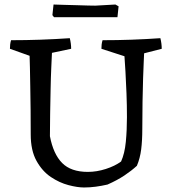

<svg xmlns="http://www.w3.org/2000/svg" viewBox="-20 -818 758 850"><path d="M352 12Q323 12 283 1.5Q243 -9 205 -34.5Q167 -60 141.5 -106Q116 -152 116 -223Q116 -277 115.5 -331.5Q115 -386 114 -434Q113 -482 112.5 -518Q112 -554 111 -571L24 -602Q24 -612 25 -621Q26 -630 29 -640Q159 -640 289 -649Q295 -625 295 -602L210 -584Q209 -561 207 -518Q205 -475 204 -421.5Q203 -368 202 -314Q201 -260 201 -215Q216 -136 255 -96.5Q294 -57 369 -57Q408 -57 448.5 -70Q489 -83 516 -103Q532 -138 537 -190Q542 -242 542 -299Q542 -352 540 -404Q538 -456 535.5 -499.5Q533 -543 531 -569L429 -602Q429 -612 430 -621Q431 -630 434 -640Q563 -640 690 -649Q696 -625 696 -602L618 -582Q618 -578 616.5 -548.5Q615 -519 613.5 -472Q612 -425 611 -367.5Q610 -310 610 -248Q610 -196 605 -156.5Q600 -117 586 -84Q562 -62 530.5 -41Q499 -20 456 -1Q430 5 404 8.5Q378 12 352 12ZM219 -742 212 -751 217 -798Q237 -797 264 -796.5Q291 -796 319.5 -795Q348 -794 370.5 -793.5Q393 -793 402 -793L491 -798L505 -790L500 -742Z"/></svg>

Font: Labrada
Style: Regular
Weight: 400
Designer: Mercedes Jáuregui
Foundry: Omnibus-Type Team
Version: Version 1.000; ttfautohint (v1.8.4.7-5d5b)